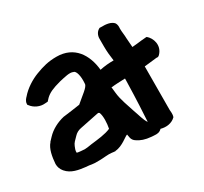

<svg xmlns="http://www.w3.org/2000/svg" viewBox="-127 -763 1021 961"><g transform="rotate(-30 384.0 -282.5)"><path d="M12 -103C12 -88 17 -72 29 -58C56 -26 97 -20 140 -15H142C159 -15 171 -8 211 -10C236 -10 264 -15 284 -12C292 -11 298 -10 304 -10H305V-11C347 -14 384 -51 396 -53V-52C399 -45 395 -20 420 -6C438 6 460 15 497 18H498C500 18 505 19 514 19C526 20 542 20 555 6C584 14 617 11 640 -12C646 -29 642 -45 642 -53C642 -118 643 -175 643 -292V-304C667 -306 693 -310 715 -312C718 -312 724 -309 732 -317C770 -355 751 -406 725 -427H719C719 -427 701 -425 697 -425H695C675 -423 658 -420 638 -419C637 -437 635 -453 634 -472C634 -489 630 -511 630 -527V-532C630 -537 633 -551 623 -565C609 -579 588 -585 547 -584H543L540 -582C525 -574 516 -556 516 -538V-493C516 -462 519 -436 523 -408C494 -408 472 -406 443 -400C434 -491 386 -567 284 -567C237 -567 204 -558 162 -542C125 -528 83 -502 55 -469C50 -464 38 -452 38 -436V-431L41 -428C58 -404 90 -390 118 -393L134 -394C138 -398 146 -407 148 -409C167 -427 190 -438 239 -451C271 -458 302 -467 320 -458H321C334 -455 344 -423 340 -379V-378C339 -360 302 -336 263 -302C232 -297 200 -293 169 -289H167C127 -280 89 -260 63 -232C57 -226 51 -219 45 -213V-212C22 -187 15 -144 12 -105ZM132 -100V-109C132 -113 135 -122 140 -134C147 -151 155 -156 172 -174C183 -186 196 -193 211 -196C250 -204 288 -212 324 -219C325 -219 327 -218 331 -215C340 -193 338 -152 332 -123C301 -109 257 -105 216 -100C199 -97 185 -95 176 -95C163 -96 142 -97 132 -100ZM446 -296C469 -299 499 -300 527 -301V-290C524 -168 520 -108 517 -56C503 -74 495 -110 484 -139C473 -175 454 -221 450 -264L447 -292C447 -293 446 -293 446 -296Z"/></g></svg>

Font: Vapor
Style: ExBd
Weight: 800
Foundry: Cannot Into Space Fonts
Version: Version 0.179